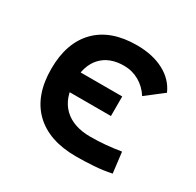

<svg xmlns="http://www.w3.org/2000/svg" viewBox="-122 -665 831 813"><g transform="rotate(30 293.0 -258.5)"><path d="M339.4 9.8Q207.5 9.8 135.7 -59.8Q64 -129.4 64 -259.8Q64 -386.7 132.8 -457Q201.7 -527.3 329.1 -527.3Q406.2 -527.3 461.2 -498.3Q516.1 -469.2 539.1 -416.5L455.1 -351.6Q433.1 -386.2 399.2 -405.5Q365.2 -424.8 325.2 -424.8Q254.9 -424.8 215.3 -383.1Q175.8 -341.3 175.8 -264.6Q175.8 -181.2 221.4 -137Q267.1 -92.8 351.1 -92.8Q388.7 -92.8 426 -96.2Q463.4 -99.6 499 -105.5L511.2 -4.9Q469.7 3.9 425.5 6.8Q381.3 9.8 339.4 9.8ZM105 -212.4V-308.1H382.8V-212.4Z"/></g></svg>

Font: Cascadia Code Medium
Style: Regular
Weight: 500
Monospace: yes
Designer: Aaron Bell
Foundry: Saja Typeworks
Version: Version 2407.024